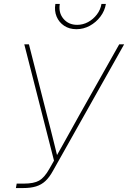

<svg xmlns="http://www.w3.org/2000/svg" viewBox="-20 -952 648 972"><path d="M60.5 0 64.5 -22.5H100.6Q151.4 -22.5 178 -37.6Q204.6 -52.7 229 -95.7L253.4 -138.7L103 -727.5H126.5L218.3 -367.2Q227.5 -332.5 236.1 -298.1Q244.6 -263.7 253.4 -229Q262.2 -194.3 270.5 -159.7H264.6Q284.2 -194.3 303.5 -229Q322.8 -263.7 342 -298.1Q361.3 -332.5 380.4 -367.2L583.5 -727.5H608.4L248 -86.9Q230 -54.2 209.7 -35.4Q189.5 -16.6 162.4 -8.3Q135.3 0 96.7 0ZM366.7 -804.2Q331.1 -804.2 304.9 -821.5Q278.8 -838.9 266.6 -867.9Q254.4 -897 260.3 -932.1H282.7Q275.4 -887.7 301.3 -856.9Q327.1 -826.2 370.6 -826.2Q399.9 -826.2 426 -840.3Q452.1 -854.5 470.5 -878.7Q488.8 -902.8 493.7 -932.1H516.1Q510.3 -897 488.3 -867.9Q466.3 -838.9 434.6 -821.5Q402.8 -804.2 366.7 -804.2Z"/></svg>

Font: Inter 18pt Thin
Style: Italic
Weight: 250
Italic angle: -9.3988°
Version: Version 4.001;git-66647c0bb